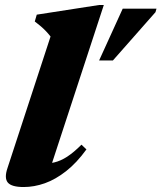

<svg xmlns="http://www.w3.org/2000/svg" viewBox="-20 -738 650 773"><path d="M183.5 -591Q175 -602 165.5 -612Q156 -622 145 -631.5Q134 -641 120 -651.5L128 -679L379.5 -718H398L175 -37.5L142.5 -79.5Q172.5 -78 198.2 -84Q224 -90 250.5 -107.2Q277 -124.5 308 -155.5L328 -136.5Q288.5 -82 246 -48.8Q203.5 -15.5 160.5 -0.2Q117.5 15 75.5 15Q26.5 15 11.5 -3Q-3.5 -21 10 -61ZM379 -494.5 474 -703H610L606 -689L434.5 -494.5Z"/></svg>

Font: Newsreader 24pt ExtraBold
Style: Italic
Weight: 800
Italic angle: -17°
Designer: Hugues Gentile
Foundry: Production Type
Version: Version 1.003